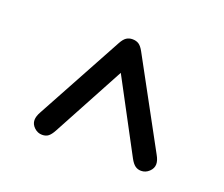

<svg xmlns="http://www.w3.org/2000/svg" viewBox="-68 -711 609 523"><g transform="rotate(20 237.0 -449.5)"><path d="M238 -517 349 -309Q356 -296 363.5 -290.5Q371 -285 381 -285Q394 -285 404 -294.5Q414 -304 414 -316Q414 -327 406 -341L270 -591Q263 -604 255.5 -609Q248 -614 237 -614Q227 -614 219.5 -609Q212 -604 205 -591L69 -341Q61 -327 61 -316Q61 -304 71 -294.5Q81 -285 94 -285Q105 -285 112 -290.5Q119 -296 126 -309Z"/></g></svg>

Font: Beiruti
Style: Regular
Weight: 400
Version: Version 1.00